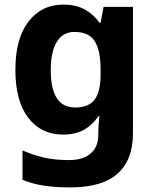

<svg xmlns="http://www.w3.org/2000/svg" viewBox="-20 -576 672 836"><path d="M255 -556Q311 -556 349.5 -534.5Q388 -513 413 -477H418L431 -546H559V4Q559 120 492 180Q425 240 285 240Q222 240 172 232.5Q122 225 78 207V79Q124 99 171 110Q218 121 280 121Q342 121 375 92Q408 63 408 12V-3Q408 -15 409.5 -35Q411 -55 413 -70H408Q385 -34 347.5 -12Q310 10 254 10Q159 10 103 -63Q47 -136 47 -272Q47 -408 104 -482Q161 -556 255 -556ZM304 -437Q254 -437 227.5 -394Q201 -351 201 -270Q201 -108 307 -108Q367 -108 392.5 -143Q418 -178 418 -252V-274Q418 -356 392.5 -396.5Q367 -437 304 -437Z"/></svg>

Font: Noto Sans Khmer UI
Style: Bold
Weight: 700
Designer: Danh Hong and the Monotype Design Team
Foundry: Monotype Imaging Inc.
Version: Version 2.002; ttfautohint (v1.8.4.7-5d5b)